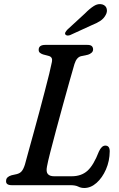

<svg xmlns="http://www.w3.org/2000/svg" viewBox="-20 -924 592 958"><path d="M331 0H39Q7.5 0 10.5 -23Q11 -41.5 37.5 -49.5L62.5 -55Q79.5 -59 88.5 -70Q97.5 -81 104.5 -103.5Q111 -127.5 122.2 -168.5Q133.5 -209.5 147.5 -260Q161.5 -310.5 175.8 -364Q190 -417.5 203 -467Q216 -516.5 225.5 -555.2Q235 -594 239 -615Q244 -638.5 224.5 -644.5L194.5 -652.5Q184.5 -656 178.8 -661Q173 -666 173 -675.5Q173 -700 206 -700H416Q432 -700 438.2 -693.8Q444.5 -687.5 444.5 -677.5Q444.5 -667.5 436.8 -660.8Q429 -654 419 -651L386 -644Q362.5 -639.5 351.5 -604.5Q342 -572.5 326.8 -518.2Q311.5 -464 294 -400.2Q276.5 -336.5 259.8 -274.5Q243 -212.5 230.8 -164.2Q218.5 -116 214.5 -93.5Q209 -66.5 218.8 -55.5Q228.5 -44.5 250 -44.5H337.5Q386 -44.5 416.5 -72Q447 -99.5 473.5 -168Q487 -197.5 505.5 -197.5Q527.5 -197.5 527.5 -169Q527 -120.5 508.8 -78.8Q490.5 -37 461.8 -11.5Q433 14 400.5 14Q384 14 370.2 7Q356.5 0 331 0ZM403 -856Q427.5 -881 448.5 -894.2Q469.5 -907.5 490.5 -902Q508 -896.5 512.2 -881Q516.5 -865.5 507.5 -849.5Q498 -831.5 480.8 -820Q463.5 -808.5 437 -798L330 -749Q323 -746 316 -746.8Q309 -747.5 306 -752Q303 -757.5 306.8 -763.8Q310.5 -770 316.5 -776.5Z"/></svg>

Font: Fraunces 9pt S050
Style: Italic
Weight: 400
Italic angle: -16°
Version: Version 1.000; ttfautohint (v1.8.3)